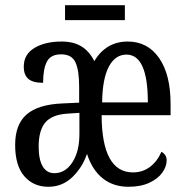

<svg xmlns="http://www.w3.org/2000/svg" viewBox="-20 -705 711 735"><path d="M38 -150Q38 -229 82 -267Q126 -305 218 -309L283 -312V-373Q283 -435 269 -466Q255 -497 214 -497Q174 -497 159.5 -469Q145 -441 145 -388Q106 -388 88.5 -403Q71 -418 71 -450Q71 -497 112 -521.5Q153 -546 216 -546Q261 -546 291.5 -527.5Q322 -509 341 -471Q386 -546 469 -546Q545 -546 589 -483Q633 -420 633 -307V-264H369Q370 -45 489 -45Q526 -45 554 -66Q582 -87 598 -124Q618 -113 618 -91Q618 -68 601.5 -44.5Q585 -21 552 -5.5Q519 10 472 10Q414 10 373.5 -22Q333 -54 313 -116Q296 -65 257.5 -27.5Q219 10 165 10Q108 10 73 -30.5Q38 -71 38 -150ZM546 -313Q546 -496 464 -496Q421 -496 396.5 -449.5Q372 -403 371 -313ZM284 -192V-273L238 -270Q178 -266 153 -235.5Q128 -205 128 -144Q128 -94 143.5 -68Q159 -42 188 -42Q230 -42 257 -83.5Q284 -125 284 -192ZM229 -685H458V-628H229Z"/></svg>

Font: Noto Serif Cond
Style: Regular
Weight: 400
Width: 3
Designer: Monotype Design Team
Foundry: Monotype Imaging Inc.
Version: Version 1.001